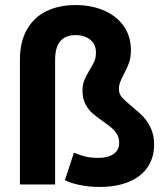

<svg xmlns="http://www.w3.org/2000/svg" viewBox="-20 -737 669 767"><path d="M200.2 0H59.6V-499Q59.6 -569.3 87.2 -618.4Q114.7 -667.5 164.8 -692.1Q214.8 -716.8 282.2 -716.8Q344.7 -716.8 395 -695.3Q445.3 -673.8 474.1 -633.1Q502.9 -592.3 502.9 -536.1Q502.9 -507.8 495.8 -487.3Q488.8 -466.8 475.6 -442.4Q464.8 -421.9 460 -408.9Q455.1 -396 455.1 -379.9Q455.1 -362.3 467 -348.4Q479 -334.5 505.9 -312.5Q533.7 -290 551.8 -271.2Q569.8 -252.4 582.8 -224.4Q595.7 -196.3 595.7 -159.2Q595.7 -109.9 571.5 -71.8Q547.4 -33.7 498 -12Q448.7 9.8 376 9.8Q336.9 9.8 298.3 2Q259.8 -5.9 239.3 -17.6L275.4 -127Q299.3 -117.2 320.3 -111.8Q341.3 -106.4 375 -106.4Q411.6 -106.4 433.8 -121.8Q456.1 -137.2 456.1 -167Q456.1 -185.5 447.5 -200.2Q439 -214.8 426.5 -225.6Q414.1 -236.3 391.6 -252Q364.7 -271 348.6 -285.2Q332.5 -299.3 321 -321.5Q309.6 -343.8 309.6 -374Q309.6 -398.4 316.7 -416.3Q323.7 -434.1 337.9 -457Q351.1 -478 357.2 -492.7Q363.3 -507.3 363.3 -527.3Q363.3 -559.6 340.8 -578.1Q318.4 -596.7 282.2 -596.7Q200.2 -596.7 200.2 -499Z"/></svg>

Font: Pretendard GOV
Style: Bold
Weight: 700
Designer: Base glyphs from Inter by Rasmus Andersson; Hangeul glyphs from Noto Sans CJK(Source Han Sans) by Jang Soo-young and Kan
Foundry: Kil Hyung-jin
Version: Version 1.309